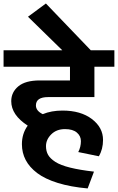

<svg xmlns="http://www.w3.org/2000/svg" viewBox="-35 -917 674 1098"><path d="M502.4 64.5 466.3 160.6Q368.7 151.9 295.4 129.2Q222.2 106.4 177.7 72.8Q133.3 39.1 111.8 -2.2Q90.3 -43.5 90.3 -92.3Q90.3 -152.8 123.5 -198.7Q29.3 -259.3 29.3 -338.4Q29.3 -389.6 69.8 -423.3Q110.4 -457 192.4 -457H365.2V-535.2H-14.6V-629.4H619.1V-535.2H504.9V-361.8H240.2Q170.4 -361.8 170.4 -314Q170.4 -283.2 209.5 -264.2Q258.8 -284.7 322.3 -284.7Q426.8 -284.7 490.5 -236.3Q554.2 -188 554.2 -116.7Q554.2 -63.5 530.3 -23.4L412.6 -47.4Q427.7 -76.7 427.7 -109.9Q427.7 -139.2 404.5 -158.9Q381.3 -178.7 336.9 -178.7Q288.1 -178.7 258.1 -148.7Q228 -118.7 228 -81.5Q228 -52.7 240 -31.5Q252 -10.3 281.5 8.8Q311 27.8 366 41.5Q420.9 55.2 502.4 64.5Z M505.4 -607.4H343.8L125 -821.3L227.5 -897Z"/></svg>

Font: Khula Bold
Style: Regular
Weight: 700
Designer: Erin McLaughlin, Steve Matteson
Version: Version 1.000;PS 1.0;hotconv 1.0.72;makeotf.lib2.5.5900